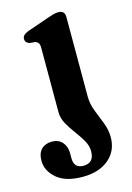

<svg xmlns="http://www.w3.org/2000/svg" viewBox="-141 -540 571 833"><g transform="rotate(-15 144.0 -124.0)"><path d="M235.5 -96.5Q235.5 -63.5 248.2 -31Q261 1.5 273.8 34Q286.5 66.5 286.5 99.5Q286.5 160.5 242.8 197.5Q199 234.5 125.5 234.5Q48.5 234.5 9 200.2Q-30.5 166 -30.5 121Q-30.5 87 -12.8 69.5Q5 52 34.5 52Q63.5 52 80.8 71.2Q98 90.5 98 121.5V143.5Q98 189 141 189Q188.5 188.5 188.5 136.5Q188.5 111.5 174.5 87.2Q160.5 63 142 38.5Q123.5 14 109.5 -11.5Q95.5 -37 95.5 -64.5V-353Q95.5 -368.5 90.5 -374.8Q85.5 -381 77 -384L52 -386Q33 -392.5 33 -409Q33 -427.5 60 -437.5L155 -470.5Q172 -476.5 183.8 -479.8Q195.5 -483 207 -483Q235.5 -483 235.5 -453.5Z"/></g></svg>

Font: Fraunces 9pt S050 SemiBold
Style: Regular
Weight: 600
Version: Version 1.000; ttfautohint (v1.8.3)